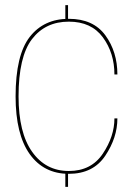

<svg xmlns="http://www.w3.org/2000/svg" viewBox="-20 -710 524 745"><path d="M233.5 -633H244V-690H233.5ZM233.5 15H244V-42H233.5ZM247 -35.5Q341.5 -35.5 388.5 -105.8Q435.5 -176 435.5 -250.5H424Q424 -181 379 -113.8Q334 -46.5 247 -46.5Q157.5 -46.5 104.8 -120.8Q52 -195 52 -336Q52 -490 104 -558Q156 -626 247 -626Q334.5 -626 379.2 -565Q424 -504 424 -421H435.5Q435.5 -509 388.8 -573Q342 -637 247 -637Q150 -637 95.2 -566.5Q40.5 -496 40.5 -336Q40.5 -189 95.2 -112.2Q150 -35.5 247 -35.5Z"/></svg>

Font: Anybody Thin
Style: Regular
Weight: 100
Designer: Tyler Finck
Foundry: Etcetera Type Company
Version: Version 1.114;gftools[0.9.25]